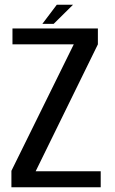

<svg xmlns="http://www.w3.org/2000/svg" viewBox="-20 -796 490 816"><path d="M28.5 0H408V-68H131.5L396 -607.5V-675H33V-607.5H293.5L28.5 -70ZM160 -694.5H208L290.5 -776H221.5Z"/></svg>

Font: Anybody SemiCondensed
Style: Regular
Weight: 400
Width: 4
Version: Version 1.113;gftools[0.9.25]